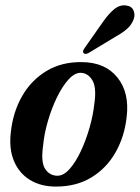

<svg xmlns="http://www.w3.org/2000/svg" viewBox="-20 -679 516 708"><path d="M282.5 -450Q368.5 -449 413.2 -393Q458 -337 447 -247Q439 -175 406 -117Q373 -59 317.5 -25Q262 9 186 9Q130.5 9 90.5 -15.5Q50.5 -40 31.5 -85.2Q12.5 -130.5 20 -192Q28 -266 61.5 -324.5Q95 -383 151 -417Q207 -451 282.5 -450ZM192 -31Q214.5 -31 236.8 -56Q259 -81 278 -121.5Q297 -162 310.2 -208.2Q323.5 -254.5 328 -297Q336.5 -357 320.5 -383.2Q304.5 -409.5 278 -410.5Q255.5 -411 232.8 -386Q210 -361 190.2 -320.5Q170.5 -280 156.8 -233Q143 -186 139 -142.5Q130 -80.5 146.8 -55.8Q163.5 -31 192 -31ZM360.5 -599.5Q381 -628.5 401 -645Q421 -661.5 443.5 -659Q465 -657 472 -641.2Q479 -625.5 473 -608.5Q465.5 -587.5 448.8 -572.8Q432 -558 406.5 -544L306.5 -483.5Q293 -476.5 287.5 -484Q285 -488.5 287.2 -493.5Q289.5 -498.5 293.5 -504Z"/></svg>

Font: Fraunces 144pt S050 SemiBold
Style: Italic
Weight: 600
Italic angle: -16°
Version: Version 1.000; ttfautohint (v1.8.3)